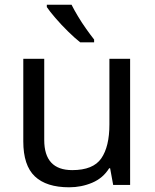

<svg xmlns="http://www.w3.org/2000/svg" viewBox="-20 -786 658 816"><path d="M533 -536V0H461L448 -71H444Q418 -29 372 -9.5Q326 10 274 10Q177 10 128 -36.5Q79 -83 79 -185V-536H168V-191Q168 -63 287 -63Q376 -63 410.5 -113Q445 -163 445 -257V-536ZM284 -766Q295 -744 311.5 -716.5Q328 -689 346.5 -663Q365 -637 380 -618V-606H321Q298 -624 269 -652.5Q240 -681 215.5 -709.5Q191 -738 179 -756V-766Z"/></svg>

Font: Noto Sans Old North Arabian
Style: Regular
Weight: 400
Designer: Monotype Design Team
Foundry: Monotype Imaging Inc.
Version: Version 2.001; ttfautohint (v1.8.4.7-5d5b)